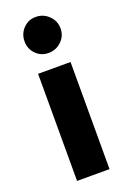

<svg xmlns="http://www.w3.org/2000/svg" viewBox="-140 -766 551 817"><g transform="rotate(-20 135.5 -358.0)"><path d="M217 -634Q217 -600 192.5 -576.5Q168 -553 134 -553Q100 -553 77 -576.5Q54 -600 54 -634Q54 -668 77 -692Q100 -716 134 -716Q168 -716 192.5 -692Q217 -668 217 -634ZM208 -485V0H61V-485Z"/></g></svg>

Font: Palanquin Dark Medium
Style: Regular
Weight: 500
Designer: Pria Ravichandran
Version: Version 1.001